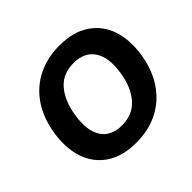

<svg xmlns="http://www.w3.org/2000/svg" viewBox="-169 -919 1133 1133"><g transform="rotate(-45 397.5 -352.5)"><path d="M69 -370Q86 -480 138 -557Q190 -634 271 -675Q352 -716 455 -716Q570 -716 643.5 -666.5Q717 -617 746 -531.5Q775 -446 758 -336Q741 -226 688.5 -148.5Q636 -71 555.5 -30Q475 11 372 11Q257 11 183.5 -38.5Q110 -88 81 -174Q52 -260 69 -370ZM231 -360Q213 -246 253 -183.5Q293 -121 384 -121Q473 -121 526.5 -181.5Q580 -242 596 -346Q614 -459 573 -521.5Q532 -584 441 -584Q352 -584 300 -524.5Q248 -465 231 -360Z"/></g></svg>

Font: Mulish ExtraBold
Style: Italic
Weight: 800
Italic angle: -9°
Designer: Vernon Adams
Foundry: Vernon Adams
Version: Version 3.603; ttfautohint (v1.8.3)